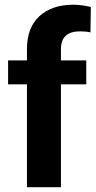

<svg xmlns="http://www.w3.org/2000/svg" viewBox="-20 -780 398 800"><path d="M233.9 0H92.3V-428.7H13.7V-528.3H92.3V-575.2Q92.3 -665.5 144.5 -712.9Q196.8 -760.3 285.6 -760.3Q305.2 -760.3 323.2 -757.6Q341.3 -754.9 358.4 -751L356.9 -645Q338.9 -649.4 313.5 -649.4Q233.9 -649.4 233.9 -575.2V-528.3H339.4V-428.7H233.9Z"/></svg>

Font: Vazirmatn UI
Style: Bold
Weight: 700
Designer: Saber Rastikerdar
Foundry: Saber Rastikerdar
Version: Version 33.003